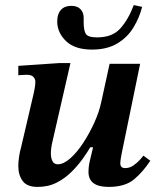

<svg xmlns="http://www.w3.org/2000/svg" viewBox="-20 -724 627 755"><path d="M128 11Q86 11 69 -12.5Q52 -36 52 -71Q52 -88 55 -108Q58 -128 63 -145L113 -359Q113 -359 116 -374.5Q119 -390 119 -402Q119 -414 111 -422Q103 -430 85 -430Q73 -430 64.5 -429Q56 -428 52 -428V-465L213 -476H257L186 -166Q184 -159 182 -145.5Q180 -132 180 -121Q180 -102 186.5 -90Q193 -78 207 -78Q230 -78 256.5 -101.5Q283 -125 307.5 -162.5Q332 -200 351 -242Q370 -284 378 -322L411 -473H531L459 -123Q459 -123 456 -107Q453 -91 453 -80Q453 -74 457 -68.5Q461 -63 473 -63Q490 -63 505.5 -74Q521 -85 531.5 -97Q542 -109 544 -112L571 -92Q543 -49 507.5 -19Q472 11 407 11Q328 11 328 -48Q328 -70 333.5 -92.5Q339 -115 346 -145H335Q324 -126 305.5 -100Q287 -74 261.5 -48.5Q236 -23 203 -6Q170 11 128 11ZM342 -529Q274 -529 239.5 -562.5Q205 -596 205 -640Q205 -669 219.5 -685Q234 -701 260 -701Q284 -701 296.5 -688Q309 -675 309 -654Q309 -650 309 -645Q309 -640 309 -636Q309 -606 317 -591.5Q325 -577 362 -577Q422 -577 453.5 -612.5Q485 -648 506 -704L539 -697Q528 -654 504.5 -615.5Q481 -577 441 -553Q401 -529 342 -529Z"/></svg>

Font: STIX Two Text SemiBold
Style: Italic
Weight: 600
Italic angle: -12°
Designer: Ross Mills, John Hudson & Paul Hanslow, Tiro Typeworks Ltd; with prior portions MicroPress Inc. and Coen Hoffman, Elsevi
Foundry: Tiro Typeworks Ltd
Version: Version 2.13 b171